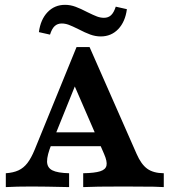

<svg xmlns="http://www.w3.org/2000/svg" viewBox="-20 -763 700 783"><path d="M121.3 -152.3 292.1 -571H345.3L537.1 -135.4Q555.7 -92.7 580.6 -74.8Q605.4 -56.9 647.9 -56.5V0L607.9 -1.6Q576 -2.4 485.1 -2.4Q363.8 -2.4 319.3 0V-56.5Q366 -57.3 388.5 -64.5Q410.9 -71.6 414.3 -88.1Q417.8 -104.6 404.7 -134.6L270.1 -444.8L300 -447.4L190.5 -176.2Q171.5 -129.5 171.9 -104.3Q172.3 -79.2 193.3 -68.5Q214.3 -57.7 261.8 -56.5V0Q158.7 -2.4 109.1 -2.4Q46 -2.4 3.7 0V-56.5Q34.6 -58.6 55.6 -68.4Q76.5 -78.2 91.8 -98.1Q107.2 -118.1 121.3 -152.3ZM176.2 -223.3H407.3L431.8 -166.8H152.8ZM299.7 -644.1Q274.3 -656.7 260 -662Q245.6 -667.2 231.8 -667.2Q214.4 -667.2 202.9 -656.5Q191.4 -645.8 184 -621.8L138.6 -632Q145.3 -683.3 173.9 -713.3Q202.5 -743.3 245.3 -743.3Q266.8 -743.3 287.9 -735.5Q309 -727.8 336 -713.6Q361.7 -700.9 375.9 -695.6Q390.1 -690.4 403.9 -690.4Q421.7 -690.4 433 -701.1Q444.4 -711.8 452.1 -735.8L497.5 -725.6Q490.8 -674.3 462.2 -644.3Q433.6 -614.4 390.8 -614.4Q369.3 -614.4 348.2 -622.1Q327 -629.8 299.7 -644.1Z"/></svg>

Font: Playfair Micro SmCond SmLight
Style: Regular
Weight: 360
Width: 4
Designer: Claus Eggers Sørensen
Foundry: Claus Eggers Sørensen
Version: Version 2.100;Glyphs 3.2 (3219)